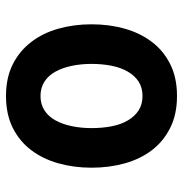

<svg xmlns="http://www.w3.org/2000/svg" viewBox="-5 -595 610 640"><g transform="rotate(90 300.0 -275.0)"><path d="M300 10Q239 10 194.5 -12.5Q150 -35 120 -74Q90 -113 75.5 -165Q61 -217 61 -275Q61 -334 75.5 -385.5Q90 -437 119.5 -476Q149 -515 194 -537.5Q239 -560 300 -560Q361 -560 406 -537.5Q451 -515 480.5 -476.5Q510 -438 524.5 -386Q539 -334 539 -275Q539 -217 524.5 -165Q510 -113 480.5 -74Q451 -35 406 -12.5Q361 10 300 10ZM300 -105Q327 -105 347.5 -118Q368 -131 381 -154.5Q394 -178 400.5 -209Q407 -240 407 -275Q407 -311 401 -342Q395 -373 381.5 -396Q368 -419 348 -432Q328 -445 300 -445Q272 -445 252 -432Q232 -419 218.5 -395.5Q205 -372 199 -341Q193 -310 193 -275Q193 -240 199.5 -209Q206 -178 219 -154.5Q232 -131 252.5 -118Q273 -105 300 -105Z"/></g></svg>

Font: Maple Mono NL
Style: Bold
Weight: 700
Monospace: yes
Designer: subframe7536
Version: Version 7.000